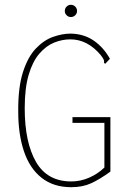

<svg xmlns="http://www.w3.org/2000/svg" viewBox="-20 -770 540 800"><path d="M277 10Q203 10 153.5 -29Q104 -68 80 -139Q56 -210 56 -304Q55 -405 75.5 -469Q96 -533 129.5 -568Q163 -603 201.5 -616.5Q240 -630 274 -630Q330 -629 371 -600.5Q412 -572 438 -525L424 -510L418 -504L413 -509Q415 -514 412.5 -520.5Q410 -527 400 -540Q345 -606 273 -606Q239 -606 205.5 -592.5Q172 -579 144 -546.5Q116 -514 99.5 -458.5Q83 -403 83 -319Q83 -177 130 -95.5Q177 -14 277 -14Q315 -14 351 -29.5Q387 -45 415 -72V-258H282V-282H440V-55Q396 -23 360 -6.5Q324 10 277 10ZM275 -699Q265 -699 257.5 -706.5Q250 -714 250 -724Q250 -735 257.5 -742.5Q265 -750 275 -750Q286 -750 293.5 -742.5Q301 -735 301 -724Q301 -714 293.5 -706.5Q286 -699 275 -699Z"/></svg>

Font: Inconsolata ExtraLight
Style: Regular
Weight: 200
Monospace: yes
Designer: Raph Levien, Cyreal, Brenton Simpson
Foundry: Raph Levien, Cyreal, Google
Version: Version 3.001; ttfautohint (v1.8.2.53-6de2)